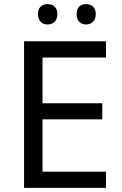

<svg xmlns="http://www.w3.org/2000/svg" viewBox="-20 -915 596 935"><path d="M165 -846.2C165 -811.5 186 -795.9 211.9 -795.9C237.3 -795.9 259.3 -811.5 259.3 -846.2C259.3 -880.9 237.3 -895 211.9 -895C186 -895 165 -880.9 165 -846.2ZM353 -846.2C353 -811.5 374 -795.9 398.9 -795.9C424.3 -795.9 446.3 -811.5 446.3 -846.2C446.3 -880.9 424.3 -895 398.9 -895C374 -895 353 -880.9 353 -846.2ZM496.1 -79.1H187V-334H478V-412.1H187V-634.8H496.1V-713.9H97.2V0H496.1Z"/></svg>

Font: Noto Reveo Sans
Style: Regular
Weight: 400
Designer: Monotype Design team
Foundry: Monotype Imaging Inc.
Version: Version 1.04